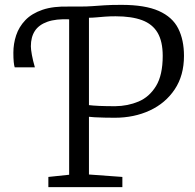

<svg xmlns="http://www.w3.org/2000/svg" viewBox="-20 -770 804 790"><path d="M179 0V-42L264.5 -51V-715L253.5 -729.5L264.5 -743H305.5Q338.5 -743 361.2 -744.8Q384 -746.5 410.2 -748.2Q436.5 -750 479.5 -750Q577 -750 633.2 -725Q689.5 -700 713.2 -653Q737 -606 737 -540Q737 -459.5 699 -402.5Q661 -345.5 596.5 -315.5Q532 -285.5 452 -285.5Q433 -285.5 410.2 -286Q387.5 -286.5 369.2 -287.5Q351 -288.5 346 -289.5V-52L483.5 -42V0ZM454 -333Q505.5 -333.5 550 -352.2Q594.5 -371 622 -416Q649.5 -461 649.5 -540Q649.5 -599.5 628.5 -635.2Q607.5 -671 564.5 -687Q521.5 -703 455.5 -703Q431.5 -703 412 -701.5Q392.5 -700 376.2 -698.5Q360 -697 346 -697V-337.5Q361 -335.5 389 -334.2Q417 -333 454 -333ZM40.5 -493Q38 -500 36.5 -515Q35 -530 35 -553Q35 -590 46.5 -624.8Q58 -659.5 84.2 -687Q110.5 -714.5 155 -729.8Q199.5 -745 266 -743L275.5 -715.5L266 -690.5Q210.5 -693 175.2 -680.5Q140 -668 123.5 -642.8Q107 -617.5 107 -579.5Q107 -567.5 111.2 -544Q115.5 -520.5 123.5 -493Z"/></svg>

Font: Merriweather 24pt Light
Style: Regular
Weight: 300
Designer: Eben Sorkin
Foundry: Eben Sorkin
Version: Version 2.100